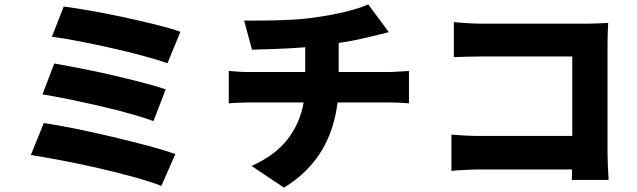

<svg xmlns="http://www.w3.org/2000/svg" viewBox="-20 -793 2908 877"><path d="M271 -763Q319 -757 391 -744.5Q463 -732 540 -715.5Q617 -699 688 -681.5Q759 -664 804 -648L745 -504Q704 -519 635.5 -537.5Q567 -556 491.5 -573Q416 -590 342 -604.5Q268 -619 217 -625ZM228 -503Q280 -494 349 -480.5Q418 -467 489.5 -450.5Q561 -434 626.5 -417Q692 -400 737 -385L681 -240Q640 -255 576.5 -273Q513 -291 441.5 -307.5Q370 -324 299.5 -338.5Q229 -353 174 -362ZM180 -231Q242 -222 325.5 -205Q409 -188 493.5 -168Q578 -148 655 -127.5Q732 -107 781 -89L717 56Q668 37 590.5 15.5Q513 -6 427.5 -25.5Q342 -45 260 -60.5Q178 -76 121 -85Z M1025 -469Q1047 -467 1070 -465.5Q1093 -464 1116 -464H1374V-577Q1307 -572 1241.5 -569.5Q1176 -567 1131 -566L1095 -699H1147Q1177 -699 1211.5 -699.5Q1246 -700 1282.5 -701.5Q1319 -703 1355 -706Q1391 -709 1423 -714Q1500 -725 1562.5 -740.5Q1625 -756 1662 -773L1756 -646Q1727 -639 1705.5 -633.5Q1684 -628 1671 -625Q1637 -617 1601 -609.5Q1565 -602 1527 -597V-464H1755Q1763 -464 1775 -464.5Q1787 -465 1800.5 -466Q1814 -467 1827 -467.5Q1840 -468 1848 -469V-321Q1826 -323 1802.5 -324Q1779 -325 1758 -325H1522Q1515 -268 1498 -213.5Q1481 -159 1452 -109.5Q1423 -60 1379.5 -16Q1336 28 1277 64L1129 -35Q1236 -83 1293 -156Q1350 -229 1367 -325H1117Q1095 -325 1070 -324Q1045 -323 1025 -321Z M2592 29 2593 -19H2173Q2160 -19 2142.5 -18.5Q2125 -18 2107 -17Q2089 -16 2072 -15Q2055 -14 2042 -12V-178Q2070 -176 2102 -174Q2134 -172 2168 -172H2594V-535H2180Q2148 -535 2112 -534Q2076 -533 2053 -532V-692Q2082 -689 2118 -687Q2154 -685 2180 -685H2667Q2679 -685 2692.5 -685.5Q2706 -686 2719 -686.5Q2732 -687 2742.5 -687.5Q2753 -688 2758 -688Q2757 -671 2756 -643Q2755 -615 2755 -592V-96Q2755 -71 2756.5 -35.5Q2758 0 2760 29Z"/></svg>

Font: Kinto Sans Black
Style: Regular
Weight: 900
Designer: Authors: Ryoko NISHIZUKA  (kana & ideographs); Paul D. Hunt (Latin, Greek & Cyrillic); Wenlong ZHANG  (bopomofo); Sandol
Foundry: Adobe Systems Incorporated, ookami Inc.
Version: Version 0.001